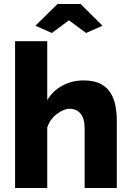

<svg xmlns="http://www.w3.org/2000/svg" viewBox="-20 -935 652 955"><path d="M561 0H401V-295Q401 -346 380.5 -370Q360 -394 326 -394Q298 -394 263.5 -368.5Q229 -343 215 -301V0H55V-730H215V-437Q243 -484 291 -509.5Q339 -535 396 -535Q449 -535 482 -517Q515 -499 532 -469.5Q549 -440 555 -405Q561 -370 561 -336ZM156 -807 266 -915H381L490 -807L408 -771L323 -834L238 -771Z"/></svg>

Font: Raleway ExtraBold
Style: Regular
Weight: 800
Designer: Matt McInerney, Pablo Impallari, Rodrigo Fuenzalida
Foundry: Matt McInerney, Pablo Impallari, Rodrigo Fuenzalida
Version: Version 4.026